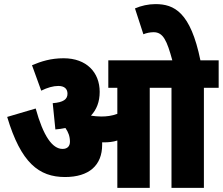

<svg xmlns="http://www.w3.org/2000/svg" viewBox="-20 -916 1086 936"><path d="M478 -210C478 -214 478 -218 478 -222C481 -222 484 -222 486 -222C508 -222 531 -224 552 -231V0H710V-488H816V0H974V-488H1046V-622H957C909 -857 829 -896 738 -896C703 -896 668 -888 638 -875L679 -749C693 -755 712 -759 729 -759C776 -759 794 -717 820 -622H508V-488H552V-361C525 -351 500 -348 473 -348C455 -348 439 -350 425 -352L424 -353C451 -382 466 -420 466 -468C466 -563 402 -632 290 -632C228 -632 181 -617 136 -598L181 -474C211 -489 240 -497 264 -497C294 -497 309 -483 309 -459C309 -432 289 -417 237 -413L250 -285C267 -286 283 -289 299 -292C313 -272 321 -251 321 -225C321 -205 310 -190 285 -190C235 -190 191 -253 154 -387L15 -346C82 -122 170 -53 297 -53C414 -53 478 -110 478 -210Z"/></svg>

Font: Noto Sans Condensed Black
Style: Regular
Weight: 900
Width: 3
Designer: Monotype Design Team
Foundry: Monotype Imaging Inc.
Version: Version 2.013